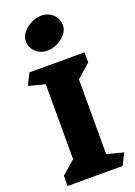

<svg xmlns="http://www.w3.org/2000/svg" viewBox="-201 -1183 885 1258"><g transform="rotate(-20 242.0 -554.0)"><path d="M424 0H40V-71L134 -153V-675L20 -705L60 -785H444V-714L349 -631V-110L464 -80ZM372 -1000Q372 -968 348.5 -940Q325 -912 290 -895Q255 -878 222 -878Q173 -878 140 -909Q107 -940 107 -985Q107 -1017 130.5 -1045.5Q154 -1074 189 -1091Q224 -1108 257 -1108Q307 -1108 339.5 -1077Q372 -1046 372 -1000Z"/></g></svg>

Font: Inknut Antiqua Black
Style: Regular
Weight: 900
Designer: Claus Eggers Sørensen
Foundry: Claus Eggers Sørensen
Version: Version 1.003; ttfautohint (v1.8.2) -l 8 -r 50 -G 200 -x 14 